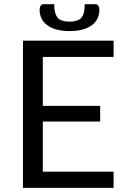

<svg xmlns="http://www.w3.org/2000/svg" viewBox="-20 -915 617 935"><path d="M533.2 -79.1Q533.2 -59.6 533.2 0Q422.9 0 91.8 0Q91.8 -67.4 91.8 -268.6Q91.8 -380.9 91.8 -716.8Q202.1 -716.8 533.2 -716.8Q533.2 -696.3 533.2 -637.7Q447.3 -637.7 188.5 -637.7Q188.5 -578.1 188.5 -399.4Q257.8 -399.4 467.8 -399.4Q467.8 -380.9 467.8 -323.2Q397.5 -323.2 188.5 -323.2Q188.5 -262.7 188.5 -79.1Q274.4 -79.1 533.2 -79.1ZM318.4 -809.6Q338.9 -809.6 352.5 -814.5Q367.2 -818.4 376 -828.1Q384.8 -838.9 388.7 -854.5Q392.6 -871.1 392.6 -894.5Q410.2 -894.5 444.3 -894.5Q454.1 -894.5 459 -886.7Q463.9 -878.9 463.9 -868.2Q463.9 -818.4 425.8 -791Q386.7 -763.7 318.4 -763.7Q250 -763.7 211.9 -791Q172.9 -818.4 172.9 -868.2Q172.9 -878.9 177.7 -886.7Q182.6 -894.5 192.4 -894.5Q210 -894.5 244.1 -894.5Q244.1 -871.1 248 -854.5Q252.9 -838.9 260.7 -828.1Q269.5 -818.4 284.2 -814.5Q297.9 -809.6 318.4 -809.6Z"/></svg>

Font: Lato
Style: Regular
Weight: 400
Designer: Lukasz Dziedzic with Adam Twardoch and Botio Nikoltchev
Version: Version 2.015; 2015-08-06; http://www.latofonts.com/